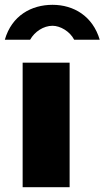

<svg xmlns="http://www.w3.org/2000/svg" viewBox="-44 -777 434 797"><path d="M370 -612C341 -710 262 -757 174 -757C87 -757 5 -713 -24 -612H81C100 -646 137 -670 174 -670C206 -670 246 -647 264 -612ZM245 -517H50V0H245Z"/></svg>

Font: United Sans Black
Style: Regular
Weight: 900
Designer: Pablo Impallari, Rodrigo Fuenzalida (Modified by Dan O. Williams)
Version: Version 1.000;PS 001.000;hotconv 1.0.88;makeotf.lib2.5.64775